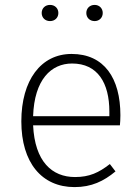

<svg xmlns="http://www.w3.org/2000/svg" viewBox="-20 -752 571 783"><path d="M184 -732C164 -732 150 -718 150 -699C150 -680 164 -666 184 -666C204 -666 218 -680 218 -699C218 -718 204 -732 184 -732ZM366 -732C346 -732 332 -718 332 -699C332 -680 346 -666 366 -666C385 -666 399 -680 399 -699C399 -718 385 -732 366 -732ZM471 -282C471 -433 405 -532 272 -532C147 -532 67 -425 67 -257C67 -89 150 11 284 11C353 11 403 -13 451 -53L428 -83C383 -48 345 -30 286 -30C192 -30 122 -93 115 -241H469C470 -251 471 -266 471 -282ZM426 -278H115C120 -428 189 -493 274 -493C378 -493 426 -414 426 -297Z"/></svg>

Font: Fira Sans ExtraLight
Style: Regular
Weight: 200
Designer: bBox Type GmbH & Carrois Corporate GbR & Edenspiekermann AG
Foundry: bBox Type GmbH & Carrois Corporate GbR & Edenspiekermann AG
Version: Version 4.300;PS 004.300;hotconv 1.0.88;makeotf.lib2.5.64775